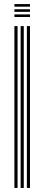

<svg xmlns="http://www.w3.org/2000/svg" viewBox="-20 -929 220 949"><path d="M112.8 0V-800H128.2V0ZM51.2 0V-800H66.8V0ZM82 0V-800H97.5V0ZM51.2 -896V-908.8H128.2V-896ZM51.2 -870.5V-883.2H128.2V-870.5ZM51.2 -845V-857.8H128.2V-845Z"/></svg>

Font: Big Shoulders Inline Display Medium
Style: Regular
Weight: 500
Designer: Patric King
Foundry: XO Type Co
Version: Version 1.000